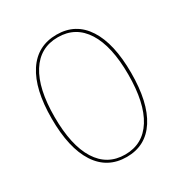

<svg xmlns="http://www.w3.org/2000/svg" viewBox="-160 -792 881 925"><g transform="rotate(-30 281.0 -330.0)"><path d="M282 10Q175 10 117.5 -78.5Q60 -167 60 -331Q60 -494 117.5 -582Q175 -670 282 -670Q388 -670 445 -582Q502 -494 502 -331Q502 -167 445 -78.5Q388 10 282 10ZM281 -4Q380 -4 433 -88.5Q486 -173 486 -331Q486 -488 433 -572Q380 -656 281 -656Q182 -656 129 -572Q76 -488 76 -331Q76 -173 129 -88.5Q182 -4 281 -4Z"/></g></svg>

Font: Kantumruy Pro Thin
Style: Regular
Weight: 250
Version: Version 1.002